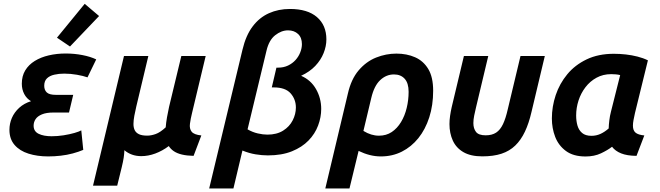

<svg xmlns="http://www.w3.org/2000/svg" viewBox="-20 -824 3532 1028"><path d="M238.2 13.5Q179.5 13.5 132.5 -1.4Q85.5 -16.2 58 -48Q30.5 -79.8 30.5 -128.8Q30.5 -162.2 43.6 -192.6Q56.8 -223 82.9 -246.9Q109 -270.8 146.2 -282.2Q122.8 -295.8 109.8 -320.5Q96.8 -345.2 96.8 -375.8Q96.8 -416.8 115.1 -447.1Q133.5 -477.5 166.1 -497.6Q198.8 -517.8 241.4 -527.6Q284 -537.5 331.8 -537.5Q378.2 -537.5 421.2 -529.1Q464.2 -520.8 495.2 -506L448.5 -409.8Q426 -417.8 391.8 -423.8Q357.5 -429.8 323.8 -429.8Q295.2 -429.8 270.6 -424.1Q246 -418.5 231.4 -404.4Q216.8 -390.2 216.8 -364.8Q216.8 -342 230.5 -329.1Q244.2 -316.2 278.5 -316.2H372L349.5 -221.5H266Q228 -221.5 204.4 -211.6Q180.8 -201.8 170.4 -185.9Q160 -170 160 -151Q160 -120.8 186.8 -107.6Q213.5 -94.5 256.5 -94.5Q288.2 -94.5 320.6 -99.6Q353 -104.8 378.9 -112.2Q404.8 -119.8 415.2 -126L425.8 -21.5Q400.5 -10.8 369.6 -2.5Q338.8 5.8 305.2 9.6Q271.8 13.5 238.2 13.5ZM354.8 -575 285 -622.2 433.5 -803.5 510.5 -738.2Z M478 170.2 643.8 -524H774.2L709.8 -254Q703.8 -227.5 699.2 -203.9Q694.8 -180.2 694.6 -160.8Q694.5 -141.2 701.2 -127.2Q708 -113.2 724 -105.5Q740 -97.8 768.5 -97.8Q789.2 -97.8 813.5 -106.4Q837.8 -115 867.2 -142.2Q869.2 -167.5 874.1 -195.9Q879 -224.2 885.2 -251.8L950.8 -524H1081.2L1008.5 -220.2Q1000.5 -187.8 997 -161.4Q993.5 -135 1006.1 -118.9Q1018.8 -102.8 1058 -98.8L1016.5 10.5Q980.8 9.8 954.2 3.5Q927.8 -2.8 910.5 -14.6Q893.2 -26.5 883.8 -42Q849.5 -16.2 811.5 -2.1Q773.5 12 736.5 12Q709.5 12 686.6 3.8Q663.8 -4.5 646 -19.8Q645.2 0.8 642.2 20.8Q639.2 40.8 631.5 72.5L607.5 170.2Z M1100 185 1278.2 -557.5Q1296.5 -634.8 1332.8 -682.6Q1369 -730.5 1419.9 -753.2Q1470.8 -776 1532.5 -776Q1626.5 -776 1677 -732.5Q1727.5 -689 1727.5 -613.2Q1727.5 -576.5 1712.6 -539.5Q1697.8 -502.5 1668.1 -471.1Q1638.5 -439.8 1592.2 -418.2Q1644.5 -395.5 1672.1 -346.9Q1699.8 -298.2 1699.8 -240.8Q1699.8 -196.2 1683.2 -152Q1666.8 -107.8 1632 -71.8Q1597.2 -35.8 1543 -13.9Q1488.8 8 1414.2 8Q1383.2 8 1348.8 2.4Q1314.2 -3.2 1278 -18L1229.8 185ZM1411.8 -103.2Q1461.8 -103.2 1495.9 -124.6Q1530 -146 1547.1 -179.6Q1564.2 -213.2 1564.2 -248.2Q1564.2 -292 1536.2 -324Q1508.2 -356 1446 -356H1435.2L1460 -461.8H1468.8Q1498.5 -461.8 1522.2 -473.1Q1546 -484.5 1562.4 -502.8Q1578.8 -521 1587.6 -543.6Q1596.5 -566.2 1596.5 -587.8Q1596.5 -622.8 1575.8 -642.1Q1555 -661.5 1522.2 -661.5Q1486.5 -661.5 1453.4 -635.4Q1420.2 -609.2 1407 -553L1305.5 -131.5Q1332.2 -116 1360.4 -109.6Q1388.5 -103.2 1411.8 -103.2Z M1721.8 185 1842.5 -322.5Q1860 -400 1900.2 -447.2Q1940.5 -494.5 1993.6 -515.8Q2046.8 -537 2102.5 -537Q2158 -537 2202.5 -517.4Q2247 -497.8 2273.1 -454.4Q2299.2 -411 2299.2 -338Q2299.2 -260.5 2278.4 -195.8Q2257.5 -131 2220 -84.4Q2182.5 -37.8 2131.5 -12.1Q2080.5 13.5 2019.2 13.5Q1989.2 13.5 1959.6 6Q1930 -1.5 1900 -16L1851.2 185ZM2009 -97.5Q2048.2 -97.5 2077.6 -117.2Q2107 -137 2127.2 -170.6Q2147.5 -204.2 2157.6 -246.4Q2167.8 -288.5 2167.8 -332.5Q2167.8 -379.2 2146.6 -402.4Q2125.5 -425.5 2089.5 -425.5Q2048 -425.5 2015.6 -395Q1983.2 -364.5 1968 -300L1925.8 -123Q1947.2 -110 1967.6 -103.8Q1988 -97.5 2009 -97.5Z M2562.2 13.2Q2500 13.2 2461.1 -9.5Q2422.2 -32.2 2404.4 -71.5Q2386.5 -110.8 2386.5 -159.8Q2386.5 -181 2389.8 -203.6Q2393 -226.2 2398.5 -250.5L2463.8 -524H2594.2L2528.8 -249.5Q2523.2 -226.8 2518.9 -205.1Q2514.5 -183.5 2514.5 -165Q2514.5 -136.2 2528.5 -117.9Q2542.5 -99.5 2580.5 -99.5Q2614.2 -99.5 2636.4 -114Q2658.5 -128.5 2673.1 -159.4Q2687.8 -190.2 2699 -240.2L2766.8 -524H2897L2825.8 -225Q2811.8 -164 2790.5 -119.1Q2769.2 -74.2 2738.8 -44.8Q2708.2 -15.2 2665.1 -1Q2622 13.2 2562.2 13.2Z M3115 13.8Q3050 13.8 3010.2 -15.5Q2970.5 -44.8 2952.6 -91.1Q2934.8 -137.5 2934.8 -189.8Q2934.8 -253.2 2955.4 -314.8Q2976 -376.2 3017.2 -426.2Q3058.5 -476.2 3121 -506.1Q3183.5 -536 3266.5 -536Q3299 -536 3331 -532.4Q3363 -528.8 3393.2 -521.1Q3423.5 -513.5 3449 -501L3379.8 -219Q3375.2 -198.5 3372 -181.5Q3368.8 -164.5 3368.8 -151.2Q3368.8 -125.5 3382.8 -113.8Q3396.8 -102 3429.8 -98.8L3388 10.5Q3337.2 10 3305.6 -2.8Q3274 -15.5 3257 -38.2Q3233.5 -20 3197.8 -3.1Q3162 13.8 3115 13.8ZM3146.8 -96.8Q3172.2 -96.8 3194.6 -106.9Q3217 -117 3239 -136.2Q3239.5 -155.5 3242.4 -179.4Q3245.2 -203.2 3251.2 -226.2L3300.5 -422Q3290 -424.8 3276.5 -425.9Q3263 -427 3252.2 -427Q3208.8 -427 3173.9 -407.9Q3139 -388.8 3114.6 -356.9Q3090.2 -325 3077.5 -285.8Q3064.8 -246.5 3064.8 -205.5Q3064.8 -176 3071.9 -151.5Q3079 -127 3096.9 -111.9Q3114.8 -96.8 3146.8 -96.8Z"/></svg>

Font: Ubuntu Sans
Style: Italic
Weight: 400
Italic angle: -13.5°
Designer: Dalton Maag Ltd
Foundry: Dalton Maag Ltd
Version: Version 1.006